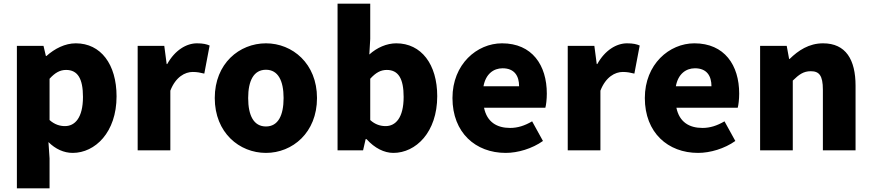

<svg xmlns="http://www.w3.org/2000/svg" viewBox="-20 -819 4747 1046"><path d="M72 207H250V44L244 -45C282 -7 328 14 376 14C498 14 615 -98 615 -294C615 -469 529 -583 393 -583C334 -583 278 -554 233 -514H230L217 -569H72ZM334 -132C307 -132 278 -140 250 -165V-390C280 -423 307 -438 340 -438C403 -438 432 -391 432 -291C432 -177 388 -132 334 -132Z M730 0H908V-325C937 -400 988 -427 1030 -427C1055 -427 1072 -423 1093 -418L1122 -571C1106 -578 1087 -583 1053 -583C996 -583 933 -546 891 -470H888L875 -569H730Z M1429 14C1573 14 1707 -96 1707 -285C1707 -473 1573 -583 1429 -583C1284 -583 1150 -473 1150 -285C1150 -96 1284 14 1429 14ZM1429 -130C1362 -130 1332 -190 1332 -285C1332 -379 1362 -439 1429 -439C1495 -439 1525 -379 1525 -285C1525 -190 1495 -130 1429 -130Z M2123 14C2245 14 2362 -98 2362 -295C2362 -469 2275 -583 2139 -583C2087 -583 2034 -560 1992 -522L1997 -607V-799H1819V0H1958L1972 -61H1977C2021 -12 2073 14 2123 14ZM2081 -132C2054 -132 2024 -140 1997 -165V-390C2027 -423 2054 -438 2087 -438C2150 -438 2179 -391 2179 -291C2179 -177 2135 -132 2081 -132Z M2735 14C2801 14 2879 -9 2938 -51L2879 -158C2838 -134 2800 -122 2759 -122C2687 -122 2633 -154 2617 -232H2951C2955 -246 2959 -277 2959 -309C2959 -464 2879 -583 2715 -583C2578 -583 2445 -469 2445 -285C2445 -96 2571 14 2735 14ZM2614 -349C2626 -416 2669 -447 2718 -447C2783 -447 2808 -405 2808 -349Z M3073 0H3251V-325C3280 -400 3331 -427 3373 -427C3398 -427 3415 -423 3436 -418L3465 -571C3449 -578 3430 -583 3396 -583C3339 -583 3276 -546 3234 -470H3231L3218 -569H3073Z M3783 14C3849 14 3927 -9 3986 -51L3927 -158C3886 -134 3848 -122 3807 -122C3735 -122 3681 -154 3665 -232H3999C4003 -246 4007 -277 4007 -309C4007 -464 3927 -583 3763 -583C3626 -583 3493 -469 3493 -285C3493 -96 3619 14 3783 14ZM3662 -349C3674 -416 3717 -447 3766 -447C3831 -447 3856 -405 3856 -349Z M4121 0H4299V-380C4333 -413 4357 -431 4397 -431C4442 -431 4463 -409 4463 -330V0H4641V-352C4641 -494 4588 -583 4464 -583C4387 -583 4329 -544 4282 -498H4279L4266 -569H4121Z"/></svg>

Font: Noto Sans JP Black
Style: Regular
Weight: 900
Designer: Ryoko NISHIZUKA  (kana, bopomofo & ideographs); Paul D. Hunt (Latin, Greek & Cyrillic); Sandoll Communications , Soo-you
Foundry: Adobe
Version: Version 2.002;hotconv 1.0.116;makeotfexe 2.5.65601